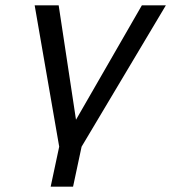

<svg xmlns="http://www.w3.org/2000/svg" viewBox="-20 -550 642 720"><path d="M202 0 110 -530H200L265 -101L512 -530H602L286 0ZM170 150 212 -47H296L254 150Z"/></svg>

Font: Geist Mono
Style: Italic
Weight: 400
Italic angle: -12°
Monospace: yes
Designer: Basement.studio, Andrés Briganti, Mateo Zaragoza
Foundry: Basement.studio, Vercel, Andrés Briganti, Guido Ferreyra, Mateo Zaragoza
Version: Version 1.500